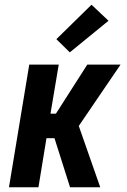

<svg xmlns="http://www.w3.org/2000/svg" viewBox="-20 -794 540 814"><path d="M277 0 211 -208H177L143 0H18L104 -520H229L194 -312H217L350 -520H491L314 -260L405 0ZM276 -572 219 -628 368 -774 440 -706Z"/></svg>

Font: Iosevka Term Curly XBd Obl
Style: Regular
Weight: 800
Italic angle: -9°
Designer: Belleve Invis
Foundry: Belleve Invis
Version: Version 32.3.0